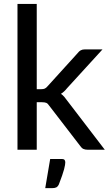

<svg xmlns="http://www.w3.org/2000/svg" viewBox="-20 -758 554 972"><path d="M166 -738V-306.5H189Q199.5 -306.5 206.5 -309.5Q213.5 -312.5 221 -321.5L373 -489Q380 -498.5 388.5 -503.2Q397 -508 410 -508H499L319.5 -311.5Q305 -293 288.5 -283Q298 -276.5 305.2 -268Q312.5 -259.5 319.5 -249.5L510.5 0H423Q411 0 402.2 -4Q393.5 -8 386.5 -18.5L229.5 -222.5Q222 -234 214.5 -237.2Q207 -240.5 192 -240.5H166V0H68.5V-738ZM293 47Q304.5 47 307.5 52.5Q310.5 58 310.5 64Q310.5 69 309.2 77.2Q308 85.5 304.5 98.8Q301 112 294.5 130.8Q288 149.5 278 175.5Q272.5 187 264.5 190.8Q256.5 194.5 243.5 194.5H209L234 47Z"/></svg>

Font: LatoLatin Medium
Style: Regular
Weight: 500
Designer: Lukasz Dziedzic with Adam Twardoch and Botio Nikoltchev
Foundry: tyPoland Lukasz Dziedzic
Version: Version 2.015; 2015-08-06; http://www.latofonts.com/